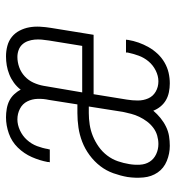

<svg xmlns="http://www.w3.org/2000/svg" viewBox="7 -585 586 640"><g transform="rotate(-90 300.0 -265.0)"><path d="M134 8Q108 8 83.5 -2Q59 -12 45 -32.5Q31 -53 28.5 -79.5Q26 -106 30 -133Q34 -156 42.5 -180Q51 -204 66.5 -224Q82 -244 103 -259.5Q124 -275 147.5 -284Q171 -293 195 -296.5Q219 -300 243 -300H272L287 -395Q291 -413 290.5 -432Q290 -451 282 -467Q274 -483 257.5 -491.5Q241 -500 222 -500Q204 -500 185.5 -491.5Q167 -483 153.5 -468Q140 -453 133 -434.5Q126 -416 123 -397Q122 -396 122 -394.5Q122 -393 122 -392H79Q80 -394 80 -395.5Q80 -397 80 -399Q85 -426 96.5 -452Q108 -478 128 -498.5Q148 -519 175 -528.5Q202 -538 229 -538Q243 -538 257.5 -535.5Q272 -533 284 -527Q296 -521 305.5 -511Q315 -501 321 -489Q331 -502 344 -511.5Q357 -521 372 -527Q387 -533 402 -535.5Q417 -538 432 -538Q450 -538 467 -533.5Q484 -529 497 -518.5Q510 -508 518 -492.5Q526 -477 529 -460Q532 -443 531 -424.5Q530 -406 527 -388L504 -246H306L288 -135Q285 -117 285 -98.5Q285 -80 292 -64Q299 -48 314.5 -39Q330 -30 349 -30Q367 -30 385 -39Q403 -48 415.5 -63Q428 -78 434.5 -96Q441 -114 445 -133Q445 -134 445 -135.5Q445 -137 445 -138H488Q487 -136 487 -134.5Q487 -133 487 -131Q484 -113 478 -96Q472 -79 463 -63Q454 -47 441 -33Q428 -19 411.5 -9.5Q395 0 377.5 4Q360 8 342 8Q327 8 312.5 5Q298 2 286 -5Q274 -12 265 -23Q256 -34 251 -47Q240 -34 226.5 -23Q213 -12 197.5 -4.5Q182 3 166 5.5Q150 8 134 8ZM467 -284 485 -395Q487 -407 488 -419Q489 -431 488 -442.5Q487 -454 483 -465Q479 -476 471.5 -484Q464 -492 453 -496Q442 -500 430 -500Q413 -500 396 -494Q379 -488 365.5 -475.5Q352 -463 344.5 -446.5Q337 -430 334 -413L312 -284ZM140 -30Q154 -30 168 -34Q182 -38 194 -47Q206 -56 215 -68Q224 -80 230.5 -93.5Q237 -107 240.5 -120.5Q244 -134 247 -148L265 -262H243Q224 -262 204.5 -259Q185 -256 166.5 -248.5Q148 -241 131 -229Q114 -217 101.5 -200.5Q89 -184 82.5 -165Q76 -146 73 -127Q70 -110 71 -91.5Q72 -73 81 -59Q90 -45 106 -37.5Q122 -30 140 -30Z"/></g></svg>

Font: Iosevka Curly XLtExObl
Style: Regular
Weight: 200
Width: 7
Italic angle: -9°
Monospace: yes
Designer: Belleve Invis
Foundry: Belleve Invis
Version: Version 11.0.1; ttfautohint (v1.8.3)